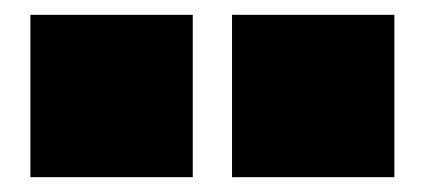

<svg xmlns="http://www.w3.org/2000/svg" viewBox="-20 -849 573 259"><path d="M21 -610V-829H240V-610ZM293 -610V-829H512V-610Z"/></svg>

Font: OpenDyslexic
Style: Bold
Weight: 800
Designer: Abbie Gonzalez
Version: Version 0.920;hotconv 1.0.109;makeotfexe 2.5.65596